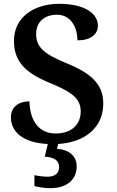

<svg xmlns="http://www.w3.org/2000/svg" viewBox="-20 -744 610 1004"><path d="M243 240C328 240 381 197 381 126C381 73 343 39 278 34L284 9C429 0 520 -81 520 -202C520 -302 460 -359 331 -412C203 -464 169 -501 169 -567C169 -630 214 -667 277 -667C357 -667 385 -592 385 -533C454 -533 492 -564 492 -610C492 -672 425 -724 289 -724C153 -724 53 -650 53 -531C53 -428 105 -366 239 -311C353 -264 402 -231 402 -161C402 -92 353 -46 271 -46C185 -46 136 -111 134 -214C81 -214 37 -188 37 -130C37 -62 90 2 230 9L214 75C257 78 289 91 289 130C289 164 266 180 228 180C210 180 184 177 160 172V229C184 236 222 240 243 240Z"/></svg>

Font: Noto Serif SemiBold
Style: Regular
Weight: 600
Designer: Monotype Design Team
Foundry: Monotype Imaging Inc.
Version: Version 2.013